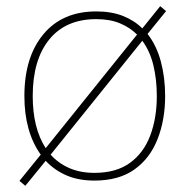

<svg xmlns="http://www.w3.org/2000/svg" viewBox="-20 -575 615 622"><path d="M515 -264Q515 -187 490.5 -124.5Q466 -62 415.5 -26Q365 10 286 10Q234 10 195 -7Q156 -24 128 -54L62 27L43 11L112 -74Q59 -148 59 -264Q59 -390 120.5 -464Q182 -538 292 -538Q341 -538 378 -523.5Q415 -509 441 -483L499 -555L518 -539L458 -465Q487 -428 501 -376Q515 -324 515 -264ZM86 -264Q86 -160 128 -95L424 -463Q401 -486 368.5 -499.5Q336 -513 292 -513Q193 -513 139.5 -447Q86 -381 86 -264ZM488 -264Q488 -317 477 -363Q466 -409 441 -443L144 -74Q169 -46 204.5 -30.5Q240 -15 286 -15Q356 -15 400.5 -47Q445 -79 466.5 -135.5Q488 -192 488 -264Z"/></svg>

Font: Noto Sans Gujarati Thin
Style: Regular
Weight: 100
Designer: Jelle Bosma - Monotype Design Team, Universal Thirst
Foundry: Monotype Imaging Inc.
Version: Version 2.106; ttfautohint (v1.8.4.7-5d5b)